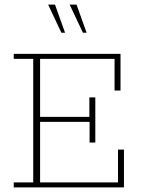

<svg xmlns="http://www.w3.org/2000/svg" viewBox="-20 -818 618 838"><path d="M40 0V-22H125V-561H40V-583H506V-423H480V-561H155V-308H370V-393H396V-196H371V-286H155V-22H495V-165H521V0ZM342 -675 284 -798H314L358 -675ZM248 -675 190 -798H220L264 -675Z"/></svg>

Font: Rokkitt SemiBold Thin
Style: Regular
Weight: 250
Version: Version 3.103